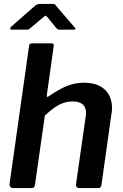

<svg xmlns="http://www.w3.org/2000/svg" viewBox="-20 -964 632 984"><path d="M48 0Q38 0 33 -6.5Q28 -13 29 -22L129 -729Q130 -737 134 -739.5Q138 -742 145 -742H244Q258 -742 255 -726L220 -477Q218 -463 227 -469Q265 -495 295 -510.5Q325 -526 353 -533Q381 -540 410 -540Q480 -540 517 -505Q554 -470 554 -410Q554 -402 553.5 -394.5Q553 -387 551 -379L500 -17Q498 -7 494.5 -3.5Q491 0 480 0H387Q367 0 370 -22L419 -366Q420 -371 420.5 -376Q421 -381 421 -385Q421 -414 404 -429Q387 -444 352 -444Q327 -444 304 -436Q281 -428 258.5 -412Q236 -396 210 -372L159 -16Q157 -6 153 -3Q149 0 137 0ZM266 -823 224 -875Q217 -884 213.5 -883.5Q210 -883 200 -874L137 -821Q131 -815 126.5 -813.5Q122 -812 114 -812H40Q33 -812 32.5 -817.5Q32 -823 37 -827L159 -934Q166 -940 172.5 -942Q179 -944 190 -944H251Q260 -944 264 -939Q268 -934 271 -930L362 -824Q369 -817 367 -814.5Q365 -812 356 -812H284Q278 -812 274 -815Q270 -818 266 -823Z"/></svg>

Font: Libre Franklin SemiBold
Style: Italic
Weight: 600
Italic angle: -8°
Designer: Pablo Impallari, Rodrigo Fuenzalida, Nhung Nguyen
Foundry: Impallari Type
Version: Version 3.000